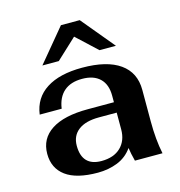

<svg xmlns="http://www.w3.org/2000/svg" viewBox="-108 -822 871 928"><g transform="rotate(-15 327.0 -357.5)"><path d="M55 -141Q55 -217 118 -258Q181 -299 300 -299H431V-332Q431 -388 400 -418Q369 -448 311 -448Q254 -448 220.5 -419Q187 -390 179 -334H69Q80 -415 146 -457.5Q212 -500 325 -500Q449 -500 514 -454Q579 -408 579 -321V-163Q579 -72 594 0H456Q446 -38 442 -67Q413 -26 367.5 -8Q322 10 269 10Q162 10 108.5 -29.5Q55 -69 55 -141ZM431 -163V-247H342Q275 -247 239 -219.5Q203 -192 203 -142Q203 -91 227.5 -65.5Q252 -40 300 -40Q362 -40 396.5 -73.5Q431 -107 431 -163ZM280 -725H374L511 -560H429L327 -655L225 -560H143Z"/></g></svg>

Font: Fahkwang
Style: Bold
Weight: 700
Designer: Suppakit Chalermlarp | Katatrad Co.,Ltd.
Foundry: Cadson Demak Co.,Ltd.
Version: Version 1.000; ttfautohint (v1.6)